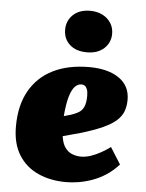

<svg xmlns="http://www.w3.org/2000/svg" viewBox="-56 -840 683 899"><g transform="rotate(5 285.5 -390.5)"><path d="M350 -532Q438 -532 490 -496.5Q542 -461 542 -395Q542 -367 533.5 -342.5Q525 -318 502.5 -297.5Q480 -277 439.5 -258.5Q399 -240 335 -221L254 -199Q259 -164 273 -145Q287 -126 307 -118.5Q327 -111 347 -111Q370 -111 393.5 -119Q417 -127 440.5 -140Q464 -153 484 -168L533 -90Q507 -61 476 -40.5Q445 -20 411.5 -8Q378 4 346.5 9Q315 14 289 14Q214 14 156 -12.5Q98 -39 65 -92Q32 -145 32 -225Q32 -325 71 -393.5Q110 -462 181 -497Q252 -532 350 -532ZM352 -397Q352 -417 347.5 -428Q343 -439 336.5 -443.5Q330 -448 321 -448Q304 -448 290 -433.5Q276 -419 266 -385.5Q256 -352 251 -293L283 -302Q305 -309 320.5 -318.5Q336 -328 344 -346.5Q352 -365 352 -397ZM222 -697Q222 -739 251.5 -767Q281 -795 332 -795Q365 -795 390 -782Q415 -769 429 -747Q443 -725 443 -697Q443 -655 413 -627.5Q383 -600 333 -600Q281 -600 251.5 -627Q222 -654 222 -697Z"/></g></svg>

Font: Literata 18pt Black
Style: Italic
Weight: 900
Italic angle: -2°
Designer: Latin by Veronika Burian and Jose Scaglione. Greek by Irene Vlachou. Cyrillic by Vera Evstafieva
Foundry: TypeTogether
Version: Version 3.103;gftools[0.9.29]